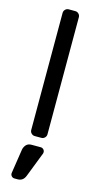

<svg xmlns="http://www.w3.org/2000/svg" viewBox="-145 -749 530 1039"><g transform="rotate(15 120.5 -230.0)"><path d="M139 0H102Q91 0 83 -8Q75 -16 75 -27V-683Q75 -694 83 -702Q91 -710 102 -710H139Q150 -710 158 -702Q166 -694 166 -683V-27Q166 -16 158 -8Q150 0 139 0ZM97 50H149Q158 50 164.5 56.5Q171 63 171 72Q171 76 170 79L116 218Q104 250 73 250H55Q46 250 39.5 243.5Q33 237 33 228V226L54 89Q57 73 67.5 61.5Q78 50 97 50Z"/></g></svg>

Font: Rubik
Style: Regular
Weight: 400
Designer: Hubert & Fischer
Foundry: Hubert & Fischer
Version: Version 1.100